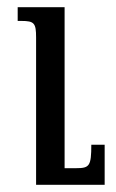

<svg xmlns="http://www.w3.org/2000/svg" viewBox="-20 -512 321 532"><path d="M270 -111H233C233 -52 228 -46 191 -46H159V-492H29V-454H39C75 -454 80 -448 80 -408V0H270Z"/></svg>

Font: Noto Serif Armenian ExtraCondensed Medium
Style: Regular
Weight: 500
Width: 2
Designer: Monotype Design Team
Foundry: Monotype Imaging Inc.
Version: Version 2.008